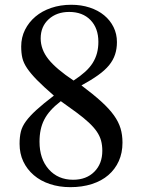

<svg xmlns="http://www.w3.org/2000/svg" viewBox="-20 -773 598 809"><path d="M323.2 -413.1Q374 -375 407.2 -344.7Q440.4 -314.5 460 -287.1Q479.5 -259.8 487.8 -232.4Q496.1 -205.1 496.1 -171.9Q496.1 -128.9 480.5 -94.2Q464.8 -59.6 436.5 -35.2Q408.2 -10.7 367.2 2.4Q326.2 15.6 276.4 15.6Q229.5 15.6 189.9 2.4Q150.4 -10.7 122.1 -35.2Q93.8 -59.6 78.1 -92.8Q62.5 -126 62.5 -167Q62.5 -196.3 67.9 -218.3Q73.2 -240.2 89.4 -262.2Q105.5 -284.2 133.3 -309.6Q161.1 -335 207 -370.1Q163.1 -408.2 136.2 -435.5Q109.4 -462.9 94.2 -485.4Q79.1 -507.8 74.2 -528.8Q69.3 -549.8 69.3 -577.1Q69.3 -615.2 85.4 -647.5Q101.6 -679.7 129.4 -703.1Q157.2 -726.6 195.8 -739.7Q234.4 -752.9 280.3 -752.9Q322.3 -752.9 357.9 -741.2Q393.6 -729.5 418.9 -708.5Q444.3 -687.5 458.5 -658.7Q472.7 -629.9 472.7 -595.7Q472.7 -567.4 464.8 -543.5Q457 -519.5 439.5 -498Q421.9 -476.6 393.1 -456.1Q364.3 -435.5 323.2 -413.1ZM236.3 -346.7Q210.9 -327.1 193.8 -308.1Q176.8 -289.1 166.5 -269Q156.2 -249 151.4 -226.1Q146.5 -203.1 146.5 -175.8Q146.5 -103.5 185.5 -59.6Q224.6 -15.6 288.1 -15.6Q343.8 -15.6 377.4 -49.3Q411.1 -83 411.1 -137.7Q411.1 -161.1 405.8 -180.7Q400.4 -200.2 387.7 -218.8Q375 -237.3 354 -256.8Q333 -276.4 302.7 -298.8ZM290 -433.6Q318.4 -452.1 338.4 -470.2Q358.4 -488.3 370.6 -507.8Q382.8 -527.3 388.7 -549.3Q394.5 -571.3 394.5 -596.7Q394.5 -654.3 361.3 -688.5Q328.1 -722.7 271.5 -722.7Q218.8 -722.7 185.1 -691.9Q151.4 -661.1 151.4 -611.3Q151.4 -564.5 184.1 -523.4Q216.8 -482.4 290 -433.6Z"/></svg>

Font: BabelStone Tibetan Slim
Style: Regular
Weight: 400
Designer: Christopher J. Fynn
Foundry: BabelStone
Version: Version 10.011 October 1, 2023